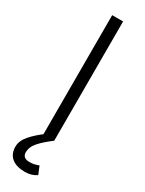

<svg xmlns="http://www.w3.org/2000/svg" viewBox="-238 -732 739 976"><g transform="rotate(30 132.0 -244.0)"><path d="M100 -700H164V0H100ZM8 124Q8 90 36.5 57Q65 24 114 -12L164 0Q119 34 93.5 62.5Q68 91 68 124Q68 140 78.5 148.5Q89 157 108 157Q136 157 162 146L181 192Q153 212 114 212Q63 212 35.5 189.5Q8 167 8 124Z"/></g></svg>

Font: Oak Sans Light
Style: Regular
Weight: 400
Designer: Erik Kennedy, Walven
Foundry: Erik Kennedy, Walven
Version: Version 1.100;Glyphs 3.1.2 (3151)